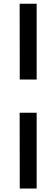

<svg xmlns="http://www.w3.org/2000/svg" viewBox="-20 -866 308 1050"><path d="M88 -431 87.5 -845.5H180.5V-431ZM180.5 -249.5V165H88L87.5 -249.5Z"/></svg>

Font: 1883 Sans SemiBold
Style: Regular
Weight: 600
Designer: 1883 Sans project is a fork of Public Sans.
Version: Version 1.009